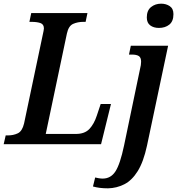

<svg xmlns="http://www.w3.org/2000/svg" viewBox="-41 -785 964 1045"><path d="M-21 0 -10 -48H2Q32 -48 56 -59.5Q80 -71 90 -113L192 -597Q194 -607 196 -616Q198 -625 198 -630Q198 -653 179 -659.5Q160 -666 131 -666H119L129 -714H435L425 -666H412Q382 -666 357 -655Q332 -644 323 -602L208 -56H372Q420 -56 445.5 -83Q471 -110 486 -156L507 -219H563L509 0ZM824 -633Q795 -633 776.5 -647Q758 -661 758 -690Q758 -728 781 -746.5Q804 -765 836 -765Q863 -765 883 -751.5Q903 -738 903 -708Q903 -669 880.5 -651Q858 -633 824 -633ZM547 240Q522 240 502.5 237.5Q483 235 465 230L477 181Q484 183 496 185Q508 187 518 187Q562 187 587.5 147.5Q613 108 634 8L721 -409Q724 -421 725.5 -430.5Q727 -440 727 -449Q727 -472 714.5 -480Q702 -488 676 -488H661L671 -536H874L759 8Q740 96 708.5 146.5Q677 197 635.5 218Q594 239 547 240Z"/></svg>

Font: Noto Serif SemiCondensed SemiBold
Style: Italic
Weight: 600
Width: 4
Italic angle: -12°
Designer: Monotype Design Team
Foundry: Monotype Imaging Inc.
Version: Version 2.014; ttfautohint (v1.8.4.7-5d5b)